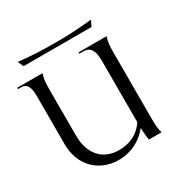

<svg xmlns="http://www.w3.org/2000/svg" viewBox="-142 -728 850 867"><g transform="rotate(-30 282.5 -294.0)"><path d="M231 12C291 14 351 -11 393 -64C394 -39 396 -17 399 0H465C459 -20 457 -36 457 -76V-416C457 -460 459 -476 467 -500H321V-493H341C377 -493 393 -470 393 -416V-95C363 -47 310 -23 251 -26C173 -30 123 -86 123 -180V-416C123 -460 125 -476 133 -500H1V-493H17C46 -493 59 -473 59 -423V-172C59 -64 130 9 231 12ZM61 -600 75 -570H429L443 -600C368 -592 313 -590 252 -590C183 -590 135 -592 61 -600Z"/></g></svg>

Font: Sinistre
Style: Regular
Weight: 400
Designer: Jules Durand
Foundry: Collletttivo
Version: Version 69.420;Glyphs 3.2 (3217)